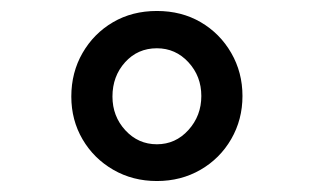

<svg xmlns="http://www.w3.org/2000/svg" viewBox="-20 -729 572 350"><path d="M266 -399Q222 -399 186.5 -419.5Q151 -440 130.5 -475Q110 -510 110 -553Q110 -597 130.5 -632.5Q151 -668 186 -688.5Q221 -709 266 -709Q311 -709 346 -688.5Q381 -668 401.5 -632.5Q422 -597 422 -554Q422 -511 401.5 -475.5Q381 -440 345.5 -419.5Q310 -399 266 -399ZM266 -466Q300 -466 323.5 -492Q347 -518 347 -554Q347 -590 323.5 -615.5Q300 -641 266 -641Q231 -641 208 -615.5Q185 -590 185 -553Q185 -517 208.5 -491.5Q232 -466 266 -466Z"/></svg>

Font: Lexend Deca
Style: Regular
Weight: 400
Designer: Bonnie Shaver-Troup, Thomas Jockin
Foundry: Lexend
Version: Version 1.008; ttfautohint (v1.8.4.7-5d5b)